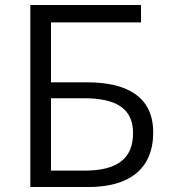

<svg xmlns="http://www.w3.org/2000/svg" viewBox="-20 -752 683 772"><path d="M102 0H335C497 0 596 -70 596 -220C596 -365 487 -421 331 -421H185V-662H547V-732H102ZM185 -66V-357H317C447 -357 515 -316 515 -217C515 -113 450 -66 320 -66Z"/></svg>

Font: Noto Sans KR DemiLight
Style: Regular
Weight: 350
Designer: Ryoko NISHIZUKA 西塚涼子 (kana, bopomofo & ideographs); Paul D. Hunt (Latin, Greek & Cyrillic); Sandoll Communications 산돌커뮤니
Foundry: Adobe
Version: Version 2.004;hotconv 1.0.118;makeotfexe 2.5.65603